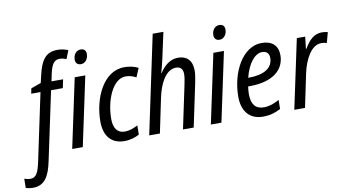

<svg xmlns="http://www.w3.org/2000/svg" viewBox="-207 -996 2661 1466"><g transform="rotate(-10 1124.0 -262.5)"><path d="M465 -626C497 -626 522 -655 522 -696C522 -722 508 -737 481 -737C443 -737 423 -703 423 -668C423 -641 439 -626 465 -626ZM286 0H368L482 -536H400ZM-59 240C35 240 70 167 92 62L205 -470H296L310 -536H220L231 -589C247 -665 268 -695 311 -695C329 -695 346 -690 362 -683L388 -748C367 -758 336 -765 307 -765C216 -765 177 -713 149 -590L137 -538L59 -510L51 -470H123L12 54C-4 128 -21 169 -66 169C-84 169 -100 165 -114 160L-115 232C-99 237 -80 240 -59 240Z M690 10C735 10 776 -3 806 -20L807 -91C772 -73 739 -61 705 -61C650 -61 619 -100 619 -174C619 -312 680 -475 784 -475C815 -475 843 -465 864 -453L893 -522C862 -538 825 -546 785 -546C620 -546 534 -344 534 -169C534 -51 594 10 690 10Z M883 0H966L1021 -264C1053 -414 1114 -474 1173 -474C1210 -474 1227 -452 1227 -416C1227 -393 1222 -365 1215 -332L1145 0H1228L1298 -332C1305 -365 1311 -400 1311 -428C1311 -506 1270 -546 1202 -546C1138 -546 1092 -503 1059 -452H1056C1066 -488 1077 -527 1084 -562L1127 -760H1044Z M1540 -626C1572 -626 1597 -655 1597 -696C1597 -722 1583 -737 1556 -737C1518 -737 1498 -703 1498 -668C1498 -641 1514 -626 1540 -626ZM1361 0H1443L1557 -536H1475Z M1764 10C1820 10 1860 -3 1902 -25L1903 -95C1858 -71 1824 -59 1783 -59C1718 -59 1687 -100 1687 -178C1687 -197 1689 -218 1692 -237H1704C1885 -237 1976 -317 1976 -430C1976 -504 1931 -546 1850 -546C1703 -546 1604 -364 1604 -171C1604 -58 1663 10 1764 10ZM1704 -302C1730 -409 1786 -477 1841 -477C1879 -477 1896 -455 1896 -423C1896 -343 1825 -302 1709 -302Z M2008 0H2091L2146 -263C2167 -359 2219 -466 2299 -466C2315 -466 2327 -464 2341 -459L2363 -540C2348 -544 2332 -546 2317 -546C2255 -546 2215 -503 2180 -443H2176L2187 -536H2122Z"/></g></svg>

Font: Noto Sans Display SemiCondensed
Style: Italic
Weight: 400
Width: 4
Italic angle: -12°
Designer: Monotype Design Team
Foundry: Monotype Imaging Inc.
Version: Version 1.900